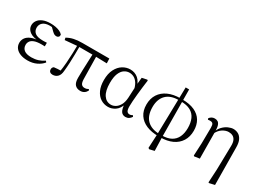

<svg xmlns="http://www.w3.org/2000/svg" viewBox="-42 -1431 3212 2395"><g transform="rotate(30 1564.5 -233.0)"><path d="M245.3 14.6Q187 14.6 142.7 -2.5Q98.3 -19.6 73.7 -51.5Q49.1 -83.4 49.1 -126.7Q49.1 -165.3 70.9 -197.3Q92.7 -229.3 140.5 -249.5Q188.3 -269.8 265.7 -271.6V-263.4Q162.9 -266.8 116.3 -302.9Q69.7 -339 69.7 -390.7Q69.7 -428.3 91.7 -460Q113.6 -491.8 158.1 -511.2Q202.6 -530.6 269.8 -530.6Q305.9 -530.6 340.4 -524.4Q375 -518.1 403.3 -505.3Q431.6 -492.4 447.6 -471.9Q450.2 -450.8 438.8 -438.7Q427.5 -426.5 409.6 -426.5Q392.7 -426.5 379.7 -432.4Q366.7 -438.4 346.9 -456.8L289.6 -512.6L345.7 -511.5L355 -491.9Q329.4 -496.3 311.7 -498.5Q294.1 -500.7 274.7 -500.7Q210 -500.7 176 -472.4Q142.1 -444.1 142.1 -397.6Q142.1 -351.6 176 -323.6Q209.8 -295.7 291.2 -295.7Q303.3 -295.7 316.2 -296.2Q329.1 -296.7 347.3 -297.7V-245.7Q327.9 -246.9 318.4 -246.9Q309 -246.9 300.6 -246.9Q235.1 -246.9 198.1 -232.6Q161.1 -218.4 145.6 -195.2Q130 -172 130 -143.3Q130 -95.8 164.7 -69.3Q199.4 -42.9 269.6 -42.9Q320.3 -42.9 365.3 -57.2Q410.3 -71.5 448.9 -98.8L463.3 -80.5Q429.8 -38.9 373.8 -12.1Q317.9 14.6 245.3 14.6Z M606 12.8Q581.1 12.8 567.3 -0.4Q553.4 -13.7 553.4 -34.1Q553.4 -49.2 558.9 -59.2Q564.4 -69.2 575.1 -76.7Q599.6 -80.1 627.7 -81.8Q655.7 -83.5 689 -83.6L665.1 -56.8Q677.7 -131.3 683.2 -204.1Q688.7 -276.8 690.9 -346.5Q693.1 -416.2 693.6 -482H724.2Q724.2 -419.6 723.2 -354.8Q722.2 -290 719.4 -226Q716.6 -162 710.2 -101.6Q706 -44.2 678.2 -15.7Q650.4 12.8 606 12.8ZM522.8 -437.7 515.8 -468.5Q560.4 -494.2 611.7 -505.6Q663 -517 734.1 -517H1120.3L1123.1 -448.9L935.6 -454H709.8ZM1006 14.6Q958.2 14.6 930.3 -14.8Q902.5 -44.3 902.5 -114.1Q902.5 -163.3 904.4 -222.9Q906.4 -282.5 909.3 -348.6Q912.2 -414.7 914.6 -482H966L972 -131.8Q974 -81.3 990 -62.8Q1006.1 -44.2 1033.9 -44.2Q1052.9 -44.2 1065.4 -48.5Q1077.9 -52.8 1090.3 -59.8L1098.9 -42.5Q1084.7 -15 1061.5 -0.2Q1038.4 14.6 1006 14.6Z M1405.8 14.4Q1345.7 14.4 1297.8 -16.7Q1249.9 -47.8 1222.7 -107.2Q1195.5 -166.5 1195.5 -250.6Q1195.5 -344.2 1227.6 -406.4Q1259.6 -468.5 1310.3 -499.6Q1361.1 -530.6 1417.2 -530.6Q1484.2 -530.6 1532.5 -489.4Q1580.8 -448.1 1600.7 -358.5H1608.3L1586.5 -312.6Q1574.5 -379.3 1550.1 -418.1Q1525.6 -456.9 1494.2 -473.4Q1462.8 -490 1428.7 -490Q1388.8 -490 1354.5 -467Q1320.2 -444 1299.2 -392.9Q1278.2 -341.7 1278.2 -257.8Q1278.2 -144.9 1317.3 -86Q1356.4 -27.2 1424.4 -27.2Q1456.3 -27.2 1488 -46.2Q1519.8 -65.2 1543.1 -106.4Q1566.3 -147.6 1570.1 -212.9L1579.4 -403.1L1590 -510.5L1662.8 -525.8L1672.8 -518.4Q1665.4 -466.9 1658.8 -410.4Q1652.2 -353.9 1646.7 -299.8Q1641.2 -245.7 1638.2 -200.8Q1635.2 -155.9 1635.2 -126.6Q1635.2 -76.9 1648.2 -57.8Q1661.2 -38.7 1685.6 -38.7Q1699.4 -38.7 1709.2 -42.6Q1719 -46.5 1728.5 -52L1739.8 -34.9Q1727.5 -13.4 1706.2 0.6Q1684.9 14.6 1657.4 14.6Q1615 14.6 1593.4 -17.4Q1571.8 -49.4 1567.1 -127.8L1579.9 -128.2Q1555.3 -50.9 1506.8 -18.3Q1458.4 14.4 1405.8 14.4Z M2100.6 204.1 2110.7 2.7 2125.6 -680.9H2175.3L2180.9 2.6L2186.7 198.1L2116.1 214.8ZM2133.9 16.9Q2034.6 16.9 1961.3 -14Q1887.9 -44.9 1847.7 -104.8Q1807.5 -164.6 1807.5 -251.7Q1807.5 -339 1847.9 -401.5Q1888.4 -464 1962.7 -497.4Q2037 -530.8 2138.1 -530.8L2133.2 -501.1Q2012.1 -501.1 1950.5 -438.4Q1889 -375.8 1889 -264.4Q1889 -138.5 1954.2 -75.9Q2019.5 -13.3 2137.8 -13.3ZM2159.3 16.9 2162.6 -13.3Q2246.2 -13.3 2299.1 -42.3Q2352 -71.4 2377.3 -126Q2402.6 -180.5 2402.6 -254.8Q2402.6 -331.1 2378.4 -386Q2354.3 -440.9 2300.6 -471Q2246.9 -501.1 2158 -501.1L2162.1 -530.8Q2269.8 -530.8 2341.2 -498.1Q2412.6 -465.4 2448.3 -405.1Q2483.9 -344.8 2483.9 -262.9Q2483.9 -175.9 2444.3 -112.8Q2404.6 -49.8 2332 -16.4Q2259.4 16.9 2159.3 16.9Z M2637.8 3.5 2646.6 -177.6 2649.2 -402.8Q2649.2 -443.1 2637.8 -458.2Q2626.4 -473.4 2599.3 -473.4Q2591.5 -473.4 2583.8 -472.9Q2576.1 -472.4 2567.3 -470.4L2560.5 -487.8Q2571 -503.4 2589.9 -515.4Q2608.8 -527.4 2635.2 -527.4Q2661.1 -527.4 2679.8 -515.5Q2698.4 -503.6 2708.6 -474.1Q2718.8 -444.6 2719 -389.8V-385.8L2722.6 0L2646.6 11.1ZM2963.8 201.4 2974.1 15.9 2981.3 -330.8Q2982.5 -380.7 2968.8 -410.8Q2955 -440.8 2929.7 -454.5Q2904.3 -468.2 2870.2 -468.2Q2828.8 -468.2 2784.4 -440.4Q2740.1 -412.7 2713.1 -356.3L2702.9 -366.7H2705.1Q2721.4 -422.5 2755.8 -459Q2790.1 -495.5 2830.3 -513Q2870.4 -530.6 2902.3 -530.6Q2939.7 -530.6 2972.1 -513.5Q3004.5 -496.4 3025.1 -455.9Q3045.6 -415.3 3045.6 -345.2L3050.9 189.8L2972.8 207.4Z"/></g></svg>

Font: Noto Serif SC
Style: Regular
Weight: 200
Designer: Ryoko NISHIZUKA 西塚涼子 (kana & ideographs); Frank Grießhammer (Latin, Greek & Cyrillic); Wenlong ZHANG 张文龙 (bopomofo); San
Foundry: Adobe
Version: Version 2.001;hotconv 1.1.0;makeotfexe 2.6.0